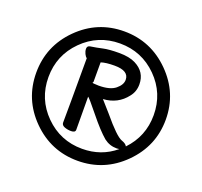

<svg xmlns="http://www.w3.org/2000/svg" viewBox="-121 -823 1023 974"><g transform="rotate(20 390.0 -336.0)"><path d="M361.8 -381.8Q422.9 -381.8 451.9 -405.5Q481 -429.2 481 -456.1Q481 -504.9 403.8 -504.9Q356.9 -504.9 331.1 -496.1V-390.1Q328.1 -387.2 328.1 -385Q328.1 -382.8 361.8 -381.8ZM556.2 -113.8Q518.1 -113.8 487.8 -137.2Q449.2 -169.9 393.6 -239Q337.9 -308.1 331.1 -311Q331.1 -203.1 332 -132.8Q332 -117.2 309.1 -117.2Q290 -117.2 273.4 -123.5Q256.8 -129.9 256.8 -144Q257.8 -203.1 257.8 -492.2Q251 -496.1 244.4 -509.5Q237.8 -522.9 237.8 -536.1Q237.8 -551.8 253.9 -554.2Q287.1 -559.1 318.1 -566.2Q349.1 -573.2 404.1 -573.2Q459 -573.2 492.2 -556.2Q554.2 -524.9 554.2 -458Q554.2 -418.9 530.8 -390.1Q484.9 -330.1 405.8 -325.2L459 -265.1Q537.1 -170.9 567.9 -160.2Q591.8 -151.9 597.2 -139.2Q675.8 -221.2 675.8 -335.9Q675.8 -454.1 592.8 -537.1Q509.8 -620.1 391.8 -620.1Q273.9 -620.1 190.9 -537.1Q107.9 -454.1 107.9 -335.9Q107.9 -217.8 190.9 -134.8Q273.9 -51.8 392.1 -51.8Q495.1 -51.8 570.8 -115.2Q564 -113.8 556.2 -113.8ZM638.2 -89.8Q535.2 13.2 391.1 13.2Q247.1 13.2 144.5 -89.4Q42 -191.9 42 -335.9Q42 -480 144.5 -582.5Q247.1 -685.1 391.1 -685.1Q535.2 -685.1 638.2 -582Q741.2 -479 741.2 -335.9Q741.2 -192.9 638.2 -89.8Z"/></g></svg>

Font: LXGW WenKai GB Screen
Style: Regular
Weight: 400
Designer: LXGW / Fontworks Inc.
Foundry: LXGW / Fontworks Inc.
Version: Version 1.321;February 19, 2024;FontCreator 14.0.0.2901 64-b